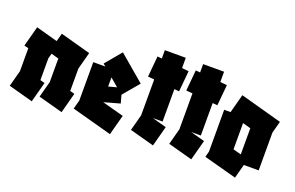

<svg xmlns="http://www.w3.org/2000/svg" viewBox="-84 -953 2001 1301"><g transform="rotate(20 917.0 -303.0)"><path d="M191 0 15 -48 46 -164V-330L15 -338L54 -484L210 -441L226 -500L445 -440L412 -316V-155L445 -146L406 0L230 -48L261 -164V-334L207 -349L197 -312V-155L230 -146Z M765 28 475 -51 492 -115V-392H579L561 -407L658 -523L844 -365L747 -250L763 -192L648 -160L804 -118ZM643 -337V-271L702 -287Z M1065 0 889 -48 920 -164V-423L874 -427L888 -577L920 -574V-634H1071V-560L1120 -555L1106 -405L1071 -408V-174H1001L1104 -146Z M1341 0 1165 -48 1196 -164V-423L1150 -427L1164 -577L1196 -574V-634H1347V-560L1396 -555L1382 -405L1347 -408V-174H1277L1380 -146Z M1425 -49 1436 -90V-392H1482L1518 -527L1819 -444L1796 -359V-86H1689L1662 15ZM1587 -162 1645 -146V-335L1587 -351Z"/></g></svg>

Font: Blaka
Style: Regular
Weight: 400
Designer: Mohamed Gaber
Foundry: Kief Type Foundry
Version: Version 1.003; ttfautohint (v1.8.4.7-5d5b)